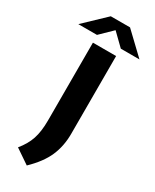

<svg xmlns="http://www.w3.org/2000/svg" viewBox="-343 -1017 1019 1262"><g transform="rotate(30 167.0 -386.0)"><path d="M106 176.5 -3.5 102Q41.5 47.5 60.2 -9.2Q79 -66 79 -148.5V-740H255V-149Q255 -56.5 221.5 20.5Q188 97.5 106 176.5ZM-65 -797.5 94 -949H240L399 -797.5H257.5L167 -885.5L76.5 -797.5Z"/></g></svg>

Font: Encode Sans Expanded Expanded
Style: Bold
Weight: 700
Width: 7
Designer: Multiple Designers
Foundry: Impallari Type
Version: Version 3.000; ttfautohint (v1.8.3) -l 8 -r 50 -G 200 -x 14 